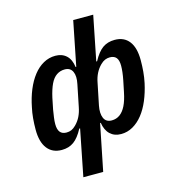

<svg xmlns="http://www.w3.org/2000/svg" viewBox="-129 -820 1042 1131"><g transform="rotate(-15 392.0 -255.0)"><path d="M239 200 295 -83H290Q263 -32 232.5 -10Q202 12 159 12Q102 12 71 -28Q40 -68 40 -143Q40 -178 43 -212Q46 -246 53 -277Q64 -333 83.5 -380Q103 -427 130 -461.5Q157 -496 191 -515Q225 -534 264 -534Q305 -534 331 -510Q357 -486 363 -439H367L421 -710H543L489 -439H494Q522 -491 552.5 -512.5Q583 -534 626 -534Q683 -534 713.5 -494.5Q744 -455 744 -379Q744 -343 741 -309Q738 -275 731 -242Q719 -187 699.5 -140.5Q680 -94 653 -60Q626 -26 592.5 -7Q559 12 521 12Q480 12 454 -12.5Q428 -37 421 -83H417L360 200ZM212 -80Q229 -80 242.5 -86Q256 -92 270 -106Q290 -126 302 -150.5Q314 -175 320 -206L347 -339Q357 -386 344 -414Q331 -442 297 -442Q269 -442 247 -427Q225 -412 210 -380.5Q195 -349 184 -300L170 -231Q166 -206 163 -185Q160 -164 160 -145Q160 -112 173 -96Q186 -80 212 -80ZM488 -80Q516 -80 537.5 -95.5Q559 -111 574.5 -142Q590 -173 600 -223L614 -291Q619 -316 621.5 -338Q624 -360 624 -377Q624 -411 611 -426.5Q598 -442 572 -442Q556 -442 542 -436Q528 -430 514 -416Q495 -397 482.5 -372.5Q470 -348 464 -316L437 -184Q428 -138 440.5 -109Q453 -80 488 -80Z"/></g></svg>

Font: IBM Plex Sans SemiBold
Style: Italic
Weight: 600
Italic angle: -11.31°
Designer: Mike Abbink, Paul van der Laan, Pieter van Rosmalen
Foundry: Bold Monday
Version: Version 3.201